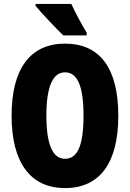

<svg xmlns="http://www.w3.org/2000/svg" viewBox="-20 -947 661 977"><path d="M343 -927H161V-917C187 -885 270 -797 302 -767H421V-781C403 -809 360 -888 343 -927ZM582 -358C582 -599 489 -725 311 -725C134 -725 39 -597 39 -359C39 -119 135 10 311 10C488 10 582 -118 582 -358ZM216 -358C216 -505 248 -579 311 -579C374 -579 405 -509 405 -358C405 -208 375 -139 311 -139C248 -139 216 -212 216 -358Z"/></svg>

Font: Noto Sans Devanagari ExtraCondensed Black
Style: Regular
Weight: 900
Width: 2
Designer: Jelle Bosma - Monotype Design Team
Foundry: Monotype Imaging Inc.
Version: Version 2.004